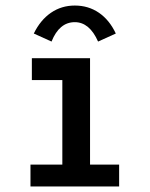

<svg xmlns="http://www.w3.org/2000/svg" viewBox="-20 -673 540 693"><path d="M90 0V-79H205V-384H95V-463H305V-79H410V0ZM166 -523 102 -552Q126 -601 164 -627Q202 -653 250 -653Q299 -653 337 -627Q375 -601 398 -552L334 -523Q303 -593 250 -593Q194 -593 166 -523Z"/></svg>

Font: Inconsolata SemiBold
Style: Regular
Weight: 600
Monospace: yes
Designer: Raph Levien, Cyreal, Brenton Simpson
Foundry: Raph Levien, Cyreal, Google
Version: Version 3.100; ttfautohint (v1.8.4.7-5d5b)